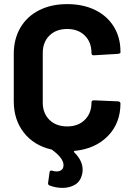

<svg xmlns="http://www.w3.org/2000/svg" viewBox="-20 -728 648 934"><path d="M554 -466 437 -459H435Q425 -459 425 -470Q425 -523 392.5 -555Q360 -587 307 -587Q253 -587 220.5 -555Q188 -523 188 -470V-229Q188 -177 220.5 -145Q253 -113 307 -113Q360 -113 392.5 -145Q425 -177 425 -229Q425 -240 437 -240L554 -235Q559 -235 562.5 -232Q566 -229 566 -225Q566 -129 505 -66.5Q444 -4 343 6Q337 8 341 13Q382 53 382 98Q382 110 379 122Q370 156 344 171Q318 186 284 186Q252 186 223 175Q212 172 214 161L221 111Q222 98 236 103Q247 106 255 106Q270 106 279.5 98.5Q289 91 289 75Q289 42 235 2Q233 0 231.5 -0.5Q230 -1 229 -1Q144 -21 95.5 -83.5Q47 -146 47 -235V-466Q47 -538 79 -593Q111 -648 170 -678Q229 -708 307 -708Q384 -708 442.5 -679.5Q501 -651 533.5 -598.5Q566 -546 566 -477V-472Q566 -468 554 -466Z"/></svg>

Font: UMi
Style: Bold
Weight: 700
Designer: Peter Middis
Foundry: We Are UMi
Version: Version 1.0